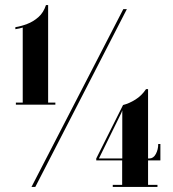

<svg xmlns="http://www.w3.org/2000/svg" viewBox="-20 -736 680 756"><path d="M42.5 -324V-332H69.5V-627.5Q66 -626.5 57 -624.2Q48 -622 40.5 -621V-629Q63 -632.5 87.2 -641.8Q111.5 -651 131.5 -668.8Q151.5 -686.5 161 -716H169.5V-332H198V-324ZM104 0 465.5 -700H479.5L119 0ZM424 0V-8H461V-104.5H359V-112L464.5 -322.5Q488.5 -328.5 513 -343.8Q537.5 -359 555 -385H563V-112H568Q584 -112 593.5 -129.5Q603 -147 603 -169H611.5V-104.5H563V-8H600V0ZM461.5 -301.5 457.5 -291 369.5 -112H461.5Z"/></svg>

Font: Imbue 100pt SemiBold
Style: Regular
Weight: 600
Designer: Tyler Finck
Foundry: Etcetera Type Company
Version: Version 1.102; ttfautohint (v1.8.3)